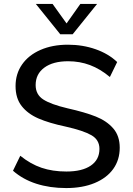

<svg xmlns="http://www.w3.org/2000/svg" viewBox="-20 -947 673 975"><path d="M46 -80 83 -156Q135 -114 191 -95Q247 -76 317 -76Q397 -76 441 -106Q485 -136 485 -191Q485 -237 444 -260.5Q403 -284 314 -304Q229 -322 175 -345.5Q121 -369 90 -408.5Q59 -448 59 -510Q59 -572 92 -619.5Q125 -667 185.5 -693.5Q246 -720 325 -720Q400 -720 465.5 -697Q531 -674 575 -632L538 -556Q489 -597 437 -616.5Q385 -636 326 -636Q249 -636 205 -603.5Q161 -571 161 -515Q161 -467 199.5 -442Q238 -417 323 -397Q412 -377 467 -355Q522 -333 555 -295Q588 -257 588 -197Q588 -135 555 -89Q522 -43 460.5 -17.5Q399 8 316 8Q233 8 164.5 -14Q96 -36 46 -80ZM388 -927H473L349 -773H286L162 -927H247L318 -828Z"/></svg>

Font: Muli SemiBold
Style: Regular
Weight: 600
Designer: Vernon Adams
Foundry: Vernon Adams
Version: Version 2.000